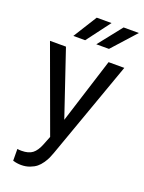

<svg xmlns="http://www.w3.org/2000/svg" viewBox="-175 -831 844 1125"><g transform="rotate(20 246.5 -268.5)"><path d="M15.1 -528.3H114.7L252 -122.1L380.4 -528.3H478.5L260.7 82.5Q253.9 101.1 247.3 115.7Q240.7 130.4 227.3 149.9Q213.9 169.4 198.2 182.1Q182.6 194.8 158 204.1Q133.3 213.4 104.5 213.4Q79.1 213.4 52.7 205.6L52.2 132.3Q62 134.3 78.1 134.3Q122.1 134.3 146.2 115.7Q170.4 97.2 187.5 53.7L208.5 0.5ZM356 -602.1H276.9L393.6 -749.5H488.8ZM133.8 -602.1 226.1 -749.5H318.4L207.5 -602.1Z"/></g></svg>

Font: Bert Sans Medium
Style: Regular
Weight: 500
Designer: Christian Robertson, Adam Twardoch, & Cristiano Sobral
Foundry: Google
Version: Version 12.135;January 10, 2020;FontCreator 12.0.0.2547 64-b